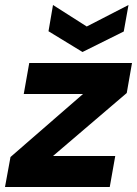

<svg xmlns="http://www.w3.org/2000/svg" viewBox="-34 -748 548 768"><path d="M-14 0 8 -120 298 -372H61L83 -496H494L473 -376L178 -124H427L405 0ZM480 -728 461 -622 296 -540 160 -623 178 -728 313 -642Z"/></svg>

Font: DM Sans 28pt Black
Style: Italic
Weight: 900
Italic angle: -10°
Version: Version 4.004;gftools[0.9.30]